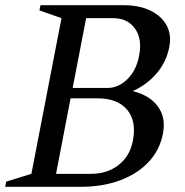

<svg xmlns="http://www.w3.org/2000/svg" viewBox="-34 -720 714 740"><path d="M298 -650 246 -381H380Q423 -381 457.5 -415.5Q492 -450 502 -505Q515 -569 486.5 -609.5Q458 -650 402 -650ZM342 -341H238L182 -50H316Q380 -50 423.5 -84.5Q467 -119 478 -177Q493 -253 456 -297Q419 -341 342 -341ZM-14 0 -10 -20 87 -50 203 -650 118 -680 122 -700H442Q503 -700 546 -679Q589 -658 608.5 -621.5Q628 -585 618 -537Q607 -481 570 -437.5Q533 -394 478 -369Q544 -352 575 -309Q606 -266 594 -205Q582 -142 539 -96Q496 -50 429 -25Q362 0 276 0Z"/></svg>

Font: Wittgenstein-Italic Regular
Style: Italic
Weight: 400
Italic angle: -11°
Designer: Jörg Drees
Foundry: Jörg Drees
Version: Version 1.000; ttfautohint (v1.8.4.7-5d5b)